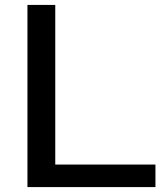

<svg xmlns="http://www.w3.org/2000/svg" viewBox="-20 -760 660 780"><path d="M91.5 0V-740H204.5V-91.5H611.5V0Z"/></svg>

Font: Encode Sans Expanded Medium
Style: Regular
Weight: 500
Width: 7
Designer: Multiple Designers
Foundry: Impallari Type
Version: Version 2.000